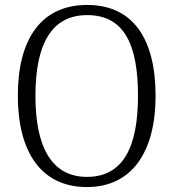

<svg xmlns="http://www.w3.org/2000/svg" viewBox="-20 -745 702 775"><path d="M331 10C514 10 608 -134 608 -358C608 -588 517 -725 332 -725C145 -725 52 -586 52 -359C52 -134 144 10 331 10ZM331 -31C187 -31 123 -154 123 -358C123 -564 186 -684 332 -684C482 -684 537 -564 537 -358C537 -153 478 -31 331 -31Z"/></svg>

Font: Noto Serif Khmer SemiCondensed Light
Style: Regular
Weight: 300
Width: 4
Designer: Danh Hong and the Monotype Design Team
Foundry: Monotype Imaging Inc.
Version: Version 2.004